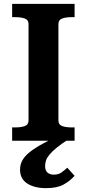

<svg xmlns="http://www.w3.org/2000/svg" viewBox="-20 -730 450 996"><path d="M128 -105V-605Q128 -627 108.5 -634Q89 -641 58 -641H43V-710H367V-641H352Q322 -641 302.5 -634Q283 -627 283 -605V-105Q283 -83 302.5 -76Q322 -69 352 -69H367V0H43V-69H58Q89 -69 108.5 -76Q128 -83 128 -105ZM307 -39 337 -9Q299 16 275 35.5Q251 55 237.5 71Q224 87 219 101.5Q214 116 214 131Q214 154 226 165Q238 176 259 176Q284 176 300.5 163.5Q317 151 329 140L367 182Q342 210 308.5 228Q275 246 219 246Q159 246 121.5 222Q84 198 84 150Q84 123 96.5 101Q109 79 135.5 58Q162 37 204.5 14Q247 -9 307 -39Z"/></svg>

Font: Roboto Serif SemiBold
Style: Regular
Weight: 600
Designer: Greg Gazdowicz
Foundry: Commercial Type
Version: Version 1.008